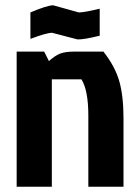

<svg xmlns="http://www.w3.org/2000/svg" viewBox="-20 -706 526 726"><path d="M265 -511H371Q415 -455 431 -399Q447 -343 447 -259V0H314V-269Q314 -364 288 -406H176V0H43V-511H147L165 -475Q187 -495 206.5 -503Q226 -511 265 -511ZM273 -557 177 -582Q156 -582 95 -559V-659Q159 -686 181 -686L278 -659Q298 -659 357 -673V-571Q296 -556 273 -557Z"/></svg>

Font: Jockey One
Style: Regular
Weight: 400
Designer: TypeTogether
Foundry: TypeTogether
Version: Version 1.002